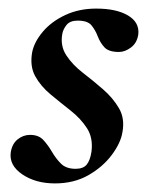

<svg xmlns="http://www.w3.org/2000/svg" viewBox="-20 -416 356 447"><path d="M108 11Q63 11 32 -10Q1 -31 5 -61Q8 -81 21 -91.5Q34 -102 50 -102Q70 -102 81 -90Q92 -78 101 -62.5Q110 -47 122 -35Q134 -23 156 -23Q174 -23 182 -33Q190 -43 193 -63Q197 -95 182.5 -117.5Q168 -140 144.5 -158.5Q121 -177 98 -196Q75 -215 62 -238.5Q49 -262 55 -295Q60 -319 80 -342.5Q100 -366 132 -381Q164 -396 204 -396Q251 -396 278 -380Q305 -364 302 -336Q299 -316 285 -305.5Q271 -295 257 -295Q233 -295 223 -306Q213 -317 207.5 -331.5Q202 -346 193 -357Q184 -368 161 -368Q143 -368 135 -358Q127 -348 125 -337Q120 -309 134.5 -287Q149 -265 173 -246.5Q197 -228 220 -208Q243 -188 257 -164Q271 -140 265 -108Q261 -83 240 -55Q219 -27 185.5 -8Q152 11 108 11Z"/></svg>

Font: Cormorant Light
Style: Italic
Weight: 300
Italic angle: -10°
Designer: Christian Thalmann (Catharsis Fonts)
Foundry: Catharsis Fonts
Version: Version 4.000